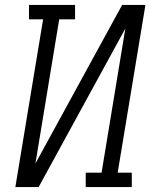

<svg xmlns="http://www.w3.org/2000/svg" viewBox="-20 -755 640 775"><path d="M42 0 154 -677H97V-735H283V-677H219L123 -95L473 -735H567L455 -58H512V0H326V-58H390L486 -640L136 0Z"/></svg>

Font: Iosevka Curly Slab LtExObl
Style: Regular
Weight: 300
Width: 7
Italic angle: -9°
Monospace: yes
Designer: Belleve Invis
Foundry: Belleve Invis
Version: Version 11.1.0; ttfautohint (v1.8.3)